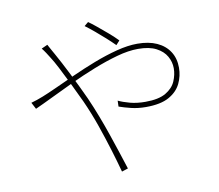

<svg xmlns="http://www.w3.org/2000/svg" viewBox="-87 -885 1174 1028"><g transform="rotate(-10 500.0 -371.0)"><path d="M583 -633Q562 -654 536 -677.5Q510 -701 483 -723.5Q456 -746 433 -763L455 -781Q471 -770 498 -748Q525 -726 554 -701Q583 -676 603 -655ZM219 -699Q223 -692 228 -682.5Q233 -673 239 -662.5Q245 -652 250 -643Q277 -595 313 -523.5Q349 -452 383 -378Q406 -326 427 -271Q448 -216 466 -163Q484 -110 500 -61.5Q516 -13 529 28L495 39Q480 -17 459.5 -84Q439 -151 414 -223Q389 -295 357 -366Q330 -424 304.5 -476Q279 -528 258.5 -567.5Q238 -607 224 -628Q217 -640 206 -656.5Q195 -673 186 -684ZM81 -408Q95 -412 113.5 -418Q132 -424 146 -430Q174 -441 222.5 -463Q271 -485 330.5 -512Q390 -539 454.5 -564Q519 -589 581 -605Q643 -621 694 -621Q756 -621 800 -601Q844 -581 868 -544Q892 -507 892 -456Q892 -411 872.5 -370.5Q853 -330 807.5 -304.5Q762 -279 682 -279Q639 -279 602 -288Q565 -297 537 -307L538 -339Q563 -327 600 -317Q637 -307 684 -307Q756 -307 795 -330Q834 -353 849 -388Q864 -423 864 -458Q864 -492 846.5 -523Q829 -554 791.5 -573.5Q754 -593 693 -593Q641 -593 578 -575.5Q515 -558 447 -531Q379 -504 314 -473.5Q249 -443 193.5 -416Q138 -389 100 -372Z"/></g></svg>

Font: Noto Sans JP
Style: Regular
Weight: 100
Designer: Ryoko NISHIZUKA 西塚涼子 (kana, bopomofo & ideographs); Paul D. Hunt (Latin, Greek & Cyrillic); Sandoll Communications 산돌커뮤니
Foundry: Adobe
Version: Version 2.004;hotconv 1.0.118;makeotfexe 2.5.65603